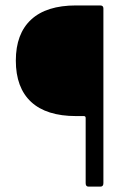

<svg xmlns="http://www.w3.org/2000/svg" viewBox="-20 -687 473 706"><path d="M295 -13.5V-253.2Q295 -260.2 288.3 -260.2H259.5Q150.7 -260.2 94.4 -312.3Q38.2 -364.5 38.2 -464.2Q38.2 -562.8 94.4 -614.9Q150.7 -667 259.5 -667H348.3Q360.2 -667 360.2 -656V-13.5Q360.2 -0.8 349.3 -0.8H305.3Q295 -0.8 295 -13.5Z"/></svg>

Font: Vivano Light
Style: Regular
Weight: 300
Designer: Joe Prince, Josias Burgherr
Version: Version 2.064;September 19, 2022;FontCreator 14.0.0.2877 64-